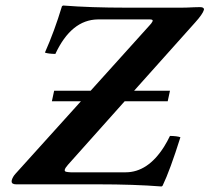

<svg xmlns="http://www.w3.org/2000/svg" viewBox="-20 -673 765 701"><path d="M438.5 -43.9Q519.5 -43.9 578.6 -136.7Q590.8 -156.2 600.6 -176.8Q627 -176.3 638.7 -171.9Q600.6 -50.8 573.7 4.9Q572.3 6.8 569.3 7.8Q469.7 0 337.9 0H39.1Q22 0 22.5 -11.2Q22.9 -13.7 22.9 -15.1Q26.4 -27.3 36.1 -38.1L275.4 -303.2H169.4L177.7 -341.8H311L524.9 -579.1Q529.8 -584.5 532 -587.2Q534.2 -589.8 536.4 -594Q538.6 -598.1 536.4 -600.1Q534.2 -602.1 527.8 -602.1H336.9Q240.2 -600.6 182.1 -476.1Q155.8 -476.6 144 -481Q178.7 -559.1 206.1 -649.9Q207.5 -651.9 210.9 -652.8Q310.5 -645 441.9 -645H643.1Q660.2 -645 688.5 -646.5Q704.1 -647 709.5 -647Q723.6 -647 724.6 -640.1Q724.6 -638.2 724.6 -637.2Q720.2 -621.6 692.4 -590.8L469.7 -341.8H600.6L592.3 -303.2H435.1L228.5 -71.8Q208.5 -49.3 221.2 -45.9Q227.5 -44.4 238.3 -43.9Z"/></svg>

Font: Linux Libertine Slanted O
Style: Bold Slanted
Weight: 700
Designer: Philipp H. Poll
Foundry: Philipp H. Poll
Version: Version 5.0.0